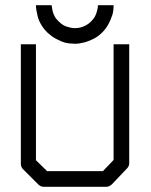

<svg xmlns="http://www.w3.org/2000/svg" viewBox="-20 -767 580 737"><path d="M60 -597H118V-152L161 -110H375L416 -153V-597H476V-141Q476 -129 468 -121L410 -60Q400 -50 388 -50H148Q136 -50 127 -59L68 -118Q60 -126 60 -139ZM118 -747H178Q180 -733 182 -724Q185 -713 191 -702Q195 -695 205 -685Q214.5 -675.5 224 -670Q232 -665.5 246 -662Q256.5 -659 268 -659Q280.5 -659 291 -662Q301.5 -665 312 -671Q321.5 -676.5 330 -685Q338.5 -693.5 344 -703Q349.5 -712.5 353 -727Q356 -737.5 356 -747H416Q416 -724 411 -709Q404.5 -689.5 396 -674Q386.5 -656.5 373 -643Q358.5 -628.5 343 -620Q326.5 -611 307 -605Q283 -599 270 -599Q248.5 -599 231 -603Q216.5 -606.5 195 -618Q178.5 -627 163 -641Q146 -658 139 -671Q128.5 -687.5 124 -707Q118 -731 118 -747Z"/></svg>

Font: 3270 Nerd Font
Style: Regular
Weight: 400
Monospace: yes
Version: Version 3.0.1;Nerd Fonts 3.3.0